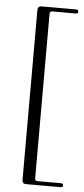

<svg xmlns="http://www.w3.org/2000/svg" viewBox="-58 -765 404 918"><g transform="rotate(5 143.5 -305.5)"><path d="M144.5 -701V89Q144.5 101.5 157 101.5H269Q280.5 101.5 280.5 111Q280.5 120.5 269 120.5H103.5Q85 120.5 85 101.5V-713.5Q85 -732.5 103.5 -732.5H269Q280.5 -732.5 280.5 -723Q280.5 -713 269 -713H157Q144.5 -713 144.5 -701Z"/></g></svg>

Font: Fraunces 72pt Light
Style: Regular
Weight: 300
Version: Version 1.000;[0bf87f6ff]